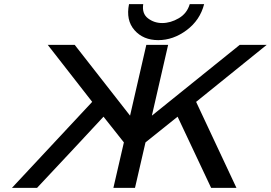

<svg xmlns="http://www.w3.org/2000/svg" viewBox="-20 -913 1316 933"><path d="M607 -893H676Q669 -847 699 -824Q729 -801 768 -801Q809 -801 849 -824.5Q889 -848 902 -893H972Q952 -815 887 -766.5Q822 -718 749 -718Q676 -718 633.5 -766.5Q591 -815 607 -893ZM38 0 428 -418 212 -695H343L612 -351L691 -695H797L718 -351L1145 -695H1276L933 -418L1129 0H1006L843 -346L687 -221L636 0H531L582 -221L483 -346Q387 -242 160 0Z"/></svg>

Font: Coval
Style: Medium Italic
Weight: 500
Foundry: Context Ltd
Version: Version 001.000